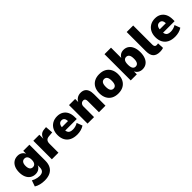

<svg xmlns="http://www.w3.org/2000/svg" viewBox="268 -2082 3649 3649"><g transform="rotate(-45 2092.5 -257.0)"><path d="M270 191Q210 191 153.5 177Q97 163 55 136L97 15Q121 29 150 39.5Q179 50 208 55.5Q237 61 261 61Q321 61 350 32.5Q379 4 379 -53V-116H381Q366 -72 326.5 -45Q287 -18 234 -18Q173 -18 127.5 -48Q82 -78 57.5 -133.5Q33 -189 33 -263Q33 -339 57.5 -394Q82 -449 127.5 -479Q173 -509 235 -509Q288 -509 327 -482.5Q366 -456 381 -411H378V-498H543V-68Q543 15 512 73Q481 131 420 161Q359 191 270 191ZM289 -148Q329 -148 351 -178Q373 -208 373 -264Q373 -320 351 -349.5Q329 -379 289 -379Q249 -379 227.5 -349.5Q206 -320 206 -264Q206 -207 227.5 -177.5Q249 -148 289 -148Z M649 0V-498H811V-375H808Q819 -433 854 -467.5Q889 -502 948 -506L1003 -511L1015 -357L915 -348Q872 -344 849 -318Q826 -292 826 -240V0Z M1327 11Q1237 11 1175.5 -20Q1114 -51 1082 -109.5Q1050 -168 1050 -249Q1050 -326 1080 -384.5Q1110 -443 1166 -476Q1222 -509 1297 -509Q1367 -509 1418 -479Q1469 -449 1497 -392.5Q1525 -336 1525 -255V-207H1195V-297H1393L1380 -283Q1380 -343 1359.5 -369Q1339 -395 1301 -395Q1273 -395 1253.5 -381Q1234 -367 1223.5 -339Q1213 -311 1213 -267V-238Q1213 -195 1225.5 -168Q1238 -141 1264.5 -128.5Q1291 -116 1335 -116Q1369 -116 1406 -126.5Q1443 -137 1471 -156L1514 -42Q1474 -15 1425 -2Q1376 11 1327 11Z M1608 0V-498H1773V-408H1770Q1791 -456 1833 -482.5Q1875 -509 1929 -509Q1981 -509 2017 -487Q2053 -465 2071.5 -420Q2090 -375 2090 -307V0H1914V-296Q1914 -323 1907.5 -339.5Q1901 -356 1889 -363Q1877 -370 1859 -370Q1837 -370 1820 -359.5Q1803 -349 1793 -330Q1783 -311 1783 -285V0Z M2429 11Q2350 11 2293 -20Q2236 -51 2205 -109.5Q2174 -168 2174 -249Q2174 -330 2205 -388.5Q2236 -447 2293 -478Q2350 -509 2429 -509Q2508 -509 2565 -478Q2622 -447 2653 -388.5Q2684 -330 2684 -249Q2684 -168 2653 -109.5Q2622 -51 2565 -20Q2508 11 2429 11ZM2429 -120Q2468 -120 2489 -151Q2510 -182 2510 -249Q2510 -317 2489 -347Q2468 -377 2429 -377Q2390 -377 2368.5 -347Q2347 -317 2347 -249Q2347 -182 2368.5 -151Q2390 -120 2429 -120Z M3080 11Q3027 11 2987 -15.5Q2947 -42 2928 -91H2933V0H2769V-705H2944V-415H2938Q2955 -458 2992.5 -483.5Q3030 -509 3081 -509Q3143 -509 3187.5 -476.5Q3232 -444 3255.5 -386Q3279 -328 3279 -249Q3279 -170 3255.5 -111.5Q3232 -53 3187 -21Q3142 11 3080 11ZM3023 -119Q3063 -119 3084 -150.5Q3105 -182 3105 -249Q3105 -317 3083.5 -347.5Q3062 -378 3023 -378Q2984 -378 2963 -347.5Q2942 -317 2942 -249Q2942 -182 2963 -150.5Q2984 -119 3023 -119Z M3548 11Q3454 11 3409.5 -37Q3365 -85 3365 -186V-705H3540V-193Q3540 -171 3545.5 -156.5Q3551 -142 3562.5 -134Q3574 -126 3592 -126Q3604 -126 3614.5 -127.5Q3625 -129 3634 -131L3640 -3Q3617 4 3595.5 7.5Q3574 11 3548 11Z M3957 11Q3867 11 3805.5 -20Q3744 -51 3712 -109.5Q3680 -168 3680 -249Q3680 -326 3710 -384.5Q3740 -443 3796 -476Q3852 -509 3927 -509Q3997 -509 4048 -479Q4099 -449 4127 -392.5Q4155 -336 4155 -255V-207H3825V-297H4023L4010 -283Q4010 -343 3989.5 -369Q3969 -395 3931 -395Q3903 -395 3883.5 -381Q3864 -367 3853.5 -339Q3843 -311 3843 -267V-238Q3843 -195 3855.5 -168Q3868 -141 3894.5 -128.5Q3921 -116 3965 -116Q3999 -116 4036 -126.5Q4073 -137 4101 -156L4144 -42Q4104 -15 4055 -2Q4006 11 3957 11Z"/></g></svg>

Font: Nunito Sans 10pt SemiCondensed Black
Style: Regular
Weight: 900
Width: 4
Designer: Vernon Adams
Foundry: Vernon Adams
Version: Version 3.101;gftools[0.9.27]